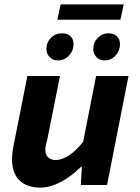

<svg xmlns="http://www.w3.org/2000/svg" viewBox="-20 -845 640 877"><path d="M165 12Q103 12 69 -21Q35 -54 35 -117Q35 -134 37.5 -153Q40 -172 44 -190L105 -498H254L196 -208Q192 -194 189.5 -182.5Q187 -171 187 -161Q187 -138 200 -126Q213 -114 234 -114Q263 -114 295.5 -135.5Q328 -157 360 -198L419 -498H567L469 0H349L354 -83H350Q326 -59 296 -37.5Q266 -16 232 -2Q198 12 165 12ZM244 -569Q221 -569 206.5 -584.5Q192 -600 192 -621Q192 -651 212.5 -672Q233 -693 263 -693Q288 -693 302 -679.5Q316 -666 316 -643Q316 -614 295.5 -591.5Q275 -569 244 -569ZM457 -569Q434 -569 420 -584.5Q406 -600 406 -621Q406 -651 426.5 -672Q447 -693 476 -693Q499 -693 513.5 -679.5Q528 -666 528 -643Q528 -614 508 -591.5Q488 -569 457 -569ZM242 -755 257 -825H545L530 -755Z"/></svg>

Font: Source Code Pro ExtraBold
Style: Italic
Weight: 800
Italic angle: -11°
Monospace: yes
Designer: Paul D. Hunt, Teo Tuominen
Foundry: Adobe Systems Incorporated
Version: Version 1.016;hotconv 1.0.116;makeotfexe 2.5.65601